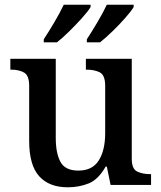

<svg xmlns="http://www.w3.org/2000/svg" viewBox="-20 -786 686 816"><path d="M268 10Q189 10 146.5 -37Q104 -84 104 -187V-421Q104 -465 82.5 -477.5Q61 -490 27 -490H24V-536H217V-199Q217 -135 237 -98Q257 -61 313 -61Q373 -61 400 -104.5Q427 -148 427 -220V-421Q427 -467 404 -478.5Q381 -490 348 -490H345V-536H540V-111Q540 -68 563 -57Q586 -46 617 -46H622V0H450L434 -78H429Q398 -23 357 -6.5Q316 10 268 10ZM349 -619Q370 -651 394 -691.5Q418 -732 434 -766H548V-756Q538 -739 512.5 -710Q487 -681 457.5 -652.5Q428 -624 405 -606H349ZM166 -619Q187 -651 211 -691.5Q235 -732 251 -766H365V-756Q355 -739 329 -710Q303 -681 274 -652.5Q245 -624 222 -606H166Z"/></svg>

Font: Noto Serif Khojki Medium
Style: Regular
Weight: 500
Version: Version 2.003